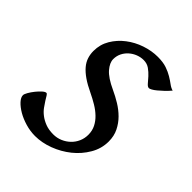

<svg xmlns="http://www.w3.org/2000/svg" viewBox="-148 -539 641 641"><g transform="rotate(45 172.5 -218.5)"><path d="M340.8 -412.1Q331.1 -400.9 321.5 -391.8Q312 -382.8 303.7 -376Q295.4 -369.1 288.8 -365.5Q282.2 -361.8 278.8 -361.8Q272.5 -361.8 265.4 -370.4Q258.3 -378.9 249.3 -388.9Q240.2 -398.9 228.3 -407.5Q216.3 -416 200.2 -416Q186.5 -416 173.3 -410.9Q160.2 -405.8 149.7 -396.7Q139.2 -387.7 132.6 -374.8Q126 -361.8 126 -346.2Q126 -329.1 142.3 -310.1Q158.7 -291 198.2 -272.9Q218.3 -263.7 238.3 -251.5Q258.3 -239.3 274.2 -223.4Q290 -207.5 300 -187.3Q310.1 -167 310.1 -141.1Q310.1 -107.4 292.7 -77.9Q275.4 -48.3 248.3 -26.6Q221.2 -4.9 188 7.6Q154.8 20 123 20Q100.1 20 77.6 13.4Q55.2 6.8 37.6 -3.4Q20 -13.7 9 -25.6Q-2 -37.6 -2 -47.9Q-2 -53.2 3.9 -63.5Q9.8 -73.7 17.8 -83.7Q25.9 -93.8 34.2 -101.3Q42.5 -108.9 47.9 -108.9Q51.3 -108.9 54.9 -102.8Q58.6 -96.7 64.2 -87.6Q69.8 -78.6 77.6 -67.9Q85.4 -57.1 97.2 -48.1Q108.9 -39.1 124.8 -33Q140.6 -26.9 162.1 -26.9Q179.2 -26.9 194.6 -33.4Q210 -40 221.4 -51Q232.9 -62 239.5 -76.9Q246.1 -91.8 246.1 -108.9Q246.1 -127.9 238.3 -143.3Q230.5 -158.7 217.5 -171.1Q204.6 -183.6 187.5 -193.8Q170.4 -204.1 151.9 -212.9Q126 -225.1 108.4 -237.3Q90.8 -249.5 80.1 -262.2Q69.3 -274.9 64.7 -289.1Q60.1 -303.2 60.1 -318.8Q60.1 -349.6 75.2 -375Q90.3 -400.4 114.3 -418.7Q138.2 -437 167.7 -447Q197.3 -457 226.1 -457Q251 -457 268.1 -451.2Q285.2 -445.3 298.1 -437.5Q311 -429.7 320.8 -422.4Q330.6 -415 340.8 -412.1Z"/></g></svg>

Font: Gentium Plus Cyr
Style: Italic
Weight: 400
Italic angle: -8°
Designer: J. Victor Gaultney, Annie Olsen, Iska Routamaa, Becca Hirsbrunner
Foundry: SIL International
Version: Version 5.000